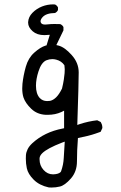

<svg xmlns="http://www.w3.org/2000/svg" viewBox="-20 -713 540 860"><path d="M190.9 -260.3Q170.9 -260.3 157.7 -274.4Q141.1 -293 141.1 -329.1Q141.1 -358.4 152.3 -393.1Q165 -433.1 187.5 -442.9Q200.7 -448.2 214.4 -448.2Q223.1 -448.2 231.9 -445.8Q254.9 -439.9 267.6 -421.9L268.6 -419.9Q270 -409.7 270 -402.6Q270 -395.5 269.3 -385Q268.6 -374.5 265.9 -356.7Q263.2 -338.9 257.8 -316.4Q245.1 -290.5 231.7 -277.3Q218.3 -264.2 204.1 -261.2Q197.3 -260.3 190.9 -260.3ZM216.8 67.9Q192.9 67.9 175 48.1Q157.2 28.3 157.2 1Q157.2 -1.5 157.2 -3.9Q157.7 -15.1 168.9 -26.4Q190.9 -48.3 257.8 -74.2L270 -78.6Q267.1 -36.6 265.6 -5.9Q264.2 24.9 253.4 54.7Q252 57.1 251 58.1Q242.2 66.9 219.2 67.9Q217.8 67.9 216.8 67.9ZM218.3 -693.4Q192.4 -693.4 168.5 -684.1Q143.6 -674.3 125 -655.3Q107.4 -637.2 106 -614.3Q106 -612.8 106 -611.3Q106 -590.8 126.5 -572.8Q146 -555.7 178.7 -555.7Q184.6 -555.7 203.1 -557.1L188.5 -509.8L184.1 -508.8Q160.6 -501.5 133.3 -477.1Q106.9 -453.6 95.7 -414.6Q84.5 -374.5 80.6 -337.9Q79.6 -327.1 79.6 -316.9Q79.6 -294.4 85 -276.9Q93.3 -251.5 120.1 -225.6Q146 -200.7 185.1 -198.7Q189.5 -198.7 193.8 -198.7Q228 -198.7 255.4 -211.4L267.1 -217.3V-138.7L260.3 -137.2Q179.2 -121.6 124.5 -71.3Q110.4 -58.1 103.8 -44.7Q97.2 -31.2 96.2 -18.1Q95.7 -10.3 95.7 -2.4Q95.7 20 100.1 40.5Q105.5 66.4 130.9 91.8Q156.2 117.2 198.2 126.5Q204.6 127 210.9 127Q230 127 248 122.6Q270 117.7 297.4 86.7Q324.7 55.7 324.7 9.8Q324.7 -39.6 329.1 -94.7Q377.4 -104 408.2 -114.7Q419.4 -118.2 430.7 -122.6L438 -138.2Q438.5 -140.1 438.5 -141.6Q438.5 -143.1 438.2 -145.3Q438 -147.5 437.5 -150.4Q437 -153.3 436 -156.2Q434.1 -161.6 431.2 -166.5L415.5 -174.3Q376.5 -169.9 337.4 -157.2L326.2 -153.3Q332.5 -342.8 332.5 -388.7Q332.5 -431.6 301.3 -466.3Q270 -501.5 242.2 -508.8L232.4 -511.2L264.2 -577.1V-591.8Q259.8 -600.6 250 -605Q238.3 -605.5 222.7 -605.5Q207 -605.5 189.9 -603.5Q185.1 -603 181.9 -603Q178.7 -603 175.8 -603.5Q166 -605 163.1 -611.8Q161.6 -614.7 161.6 -617.7Q161.6 -625.5 169.9 -635.3Q186 -654.3 226.6 -654.8Q235.4 -659.2 239.7 -668V-679.7Q235.4 -688.5 226.6 -692.9Q222.7 -693.4 218.3 -693.4Z"/></svg>

Font: NaikaiFont
Style: Light
Weight: 300
Version: Version 1.89